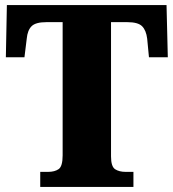

<svg xmlns="http://www.w3.org/2000/svg" viewBox="-20 -734 681 754"><path d="M138 0V-59H168Q195 -59 210.5 -70Q226 -81 226 -124V-647H162Q120 -647 104 -631Q88 -615 85 -582L76 -509H3L7 -714H634L639 -509H565L558 -582Q554 -615 538 -631Q522 -647 480 -647H416V-120Q416 -80 432 -69.5Q448 -59 474 -59H504V0Z"/></svg>

Font: Noto Serif Thai SemiCondensed Black
Style: Regular
Weight: 900
Width: 4
Designer: Monotype Design Team
Foundry: Monotype Imaging Inc.
Version: Version 2.002; ttfautohint (v1.8.4.7-5d5b)